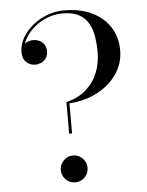

<svg xmlns="http://www.w3.org/2000/svg" viewBox="-54 -804 658 858"><g transform="rotate(-5 275.0 -375.0)"><path d="M240.5 -209V-350.5Q296 -364.5 331 -396.2Q366 -428 382.5 -470.8Q399 -513.5 399 -560Q399 -595.5 394 -628.8Q389 -662 374.5 -688.5Q360 -715 332 -731Q304 -747 258.5 -747Q220.5 -747 186.8 -733.2Q153 -719.5 127.5 -697Q102 -674.5 87.2 -646.8Q72.5 -619 72.5 -591H61Q61 -606 69 -617Q77 -628 90 -633.8Q103 -639.5 117 -639.5Q132 -639.5 145 -633.2Q158 -627 166 -614.8Q174 -602.5 174 -585Q174 -565 165 -552.8Q156 -540.5 142.8 -535Q129.5 -529.5 117 -529.5Q94 -529.5 77 -545Q60 -560.5 60 -591Q60 -622 76.2 -652Q92.5 -682 121 -706.2Q149.5 -730.5 186.8 -745.2Q224 -760 266 -760Q336.5 -760 389.2 -735Q442 -710 471 -665Q500 -620 500 -560Q500 -502.5 467.8 -455Q435.5 -407.5 379.8 -378Q324 -348.5 253.5 -344V-209ZM249 10Q232.5 10 219 2Q205.5 -6 197.2 -19.8Q189 -33.5 189 -50Q189 -66.5 197.2 -80.2Q205.5 -94 219 -102.2Q232.5 -110.5 249 -110.5Q265.5 -110.5 279.2 -102.2Q293 -94 301 -80.2Q309 -66.5 309 -50Q309 -33.5 301 -19.8Q293 -6 279.2 2Q265.5 10 249 10Z"/></g></svg>

Font: Bodoni Moda 18pt
Style: Regular
Weight: 400
Designer: Owen Earl
Foundry: indestructible type
Version: Version 2.005